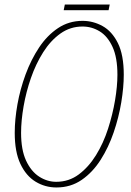

<svg xmlns="http://www.w3.org/2000/svg" viewBox="-20 -816 577 847"><path d="M229 11Q179 11 137 -14.5Q95 -40 70 -93Q45 -146 45 -230Q45 -289 57 -356Q69 -423 93 -488Q117 -553 152.5 -606.5Q188 -660 236 -692Q284 -724 344 -724Q391 -724 432.5 -701Q474 -678 500 -626Q526 -574 526 -486Q526 -431 515 -364.5Q504 -298 481.5 -232Q459 -166 424 -111Q389 -56 340.5 -22.5Q292 11 229 11ZM228 -14Q284 -14 327.5 -46.5Q371 -79 403.5 -131.5Q436 -184 456.5 -247.5Q477 -311 487.5 -373.5Q498 -436 498 -486Q498 -562 476.5 -609Q455 -656 420 -677.5Q385 -699 344 -699Q290 -699 246.5 -668Q203 -637 170.5 -585.5Q138 -534 116.5 -472Q95 -410 84 -346.5Q73 -283 73 -230Q73 -155 95 -107.5Q117 -60 152.5 -37Q188 -14 228 -14ZM261 -771 266 -796H464L459 -771Z"/></svg>

Font: Noto Serif ExtraCondensed Thin
Style: Italic
Weight: 100
Width: 2
Italic angle: -12°
Designer: Monotype Design Team
Foundry: Monotype Imaging Inc.
Version: Version 2.013